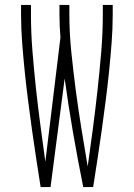

<svg xmlns="http://www.w3.org/2000/svg" viewBox="-20 -755 540 775"><path d="M144 0Q135 -58 126 -116Q117 -174 109 -232Q101 -290 93.5 -348Q86 -406 80 -464.5Q74 -523 69.5 -581.5Q65 -640 65 -698V-735H105V-698Q105 -623 111 -548.5Q117 -474 125 -399.5Q133 -325 143 -250.5Q153 -176 163 -102L224 -604Q222 -627 221 -651Q220 -675 220 -698V-735H260V-698Q260 -621 268 -543.5Q276 -466 286 -389.5Q296 -313 308.5 -236.5Q321 -160 334 -83Q345 -160 355 -236.5Q365 -313 373.5 -390Q382 -467 388.5 -544Q395 -621 395 -698V-735H435V-698Q435 -640 430.5 -581.5Q426 -523 420 -464.5Q414 -406 406.5 -348Q399 -290 391 -232Q383 -174 374 -116Q365 -58 356 0H316Q294 -109 275 -218.5Q256 -328 241 -438L184 0Z"/></svg>

Font: Iosevka Extralight
Style: Regular
Weight: 200
Monospace: yes
Designer: Belleve Invis
Foundry: Belleve Invis
Version: Version 32.0.1; ttfautohint (v1.8.4)